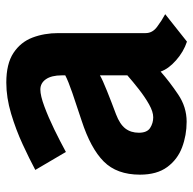

<svg xmlns="http://www.w3.org/2000/svg" viewBox="-22 -579 613 609"><g transform="rotate(-90 284.5 -274.5)"><path d="M203 11Q160 11 121.5 -3.5Q83 -18 59 -50.8Q35 -83.5 35 -137Q35 -210.5 76.8 -252Q118.5 -293.5 206 -322Q256.5 -338.5 294.2 -351.5Q332 -364.5 350 -374V-385Q350 -417.5 337.8 -435.2Q325.5 -453 305 -453Q285.5 -453 251.2 -440.2Q217 -427.5 178.5 -408.8Q140 -390 107 -372L50 -469Q84.5 -487.5 131 -509Q177.5 -530.5 228.5 -545.8Q279.5 -561 327 -561Q387 -561 421.2 -538.2Q455.5 -515.5 469.8 -478Q484 -440.5 484 -396V-119Q484 -97.5 503.8 -82.8Q523.5 -68 544 -57L457 12Q425 1.5 397.8 -22.5Q370.5 -46.5 362 -71.5Q329 -42.5 289.2 -15.8Q249.5 11 203 11ZM217 -95Q234.5 -95 258 -108.2Q281.5 -121.5 305.8 -140.5Q330 -159.5 350 -177V-264Q336.5 -256 301 -241.8Q265.5 -227.5 226.5 -213Q195 -201 181.5 -183.5Q168 -166 168 -140.5Q168 -114.5 183.2 -104.8Q198.5 -95 217 -95Z"/></g></svg>

Font: Junction
Style: Bold
Weight: 700
Designer: Caroline Hadilaksono
Foundry: Caroline Hadilaksono, Tyler Finck, The League of Moveable Type
Version: Version 2.000; ttfautohint (v1.8.3)